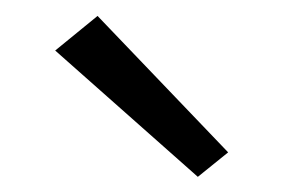

<svg xmlns="http://www.w3.org/2000/svg" viewBox="-20 -790 364 247"><path d="M234.5 -562.5 51 -725 105.5 -769.5 273.5 -594Z"/></svg>

Font: Karla
Style: Regular
Weight: 400
Designer: Jonathan Pinhorn
Version: Version 2.004;gftools[0.9.33]